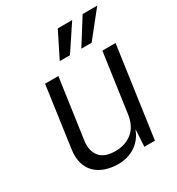

<svg xmlns="http://www.w3.org/2000/svg" viewBox="-175 -833 877 952"><g transform="rotate(-30 263.0 -356.5)"><path d="M222 10Q183 9.5 150.5 -1.8Q118 -13 95.2 -35.2Q72.5 -57.5 62.8 -90.8Q53 -124 59 -168L108 -517H184L135.5 -175Q128 -120.5 154.2 -86.8Q180.5 -53 244.5 -53Q301.5 -53 340.5 -84.8Q379.5 -116.5 388.5 -181L436 -517H511.5L438.5 0H378L383.5 -98Q370 -61 345.5 -37Q321 -13 289.2 -1.2Q257.5 10.5 222 10ZM350.5 -577.5 442 -723H525.5L409.5 -577.5ZM227 -577.5 299.5 -723H382L285.5 -577.5Z"/></g></svg>

Font: Public Sans Thin Light
Style: Italic
Weight: 300
Italic angle: -8°
Version: Version 2.001